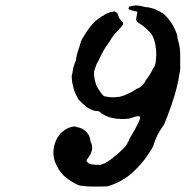

<svg xmlns="http://www.w3.org/2000/svg" viewBox="-20 -640 677 700"><path d="M471 -620Q472 -620 477 -620Q482 -620 488 -619Q494 -618 494.5 -618Q495 -618 499 -617Q503 -616 503 -616L511 -614Q520 -614 526 -612Q529 -611 530 -611Q532 -611 541 -608Q551 -604 558 -600Q560 -599 561 -599Q562 -599 563 -598Q570 -592 572 -593Q573 -593 581 -585.5Q589 -578 594 -571Q612 -549 622 -523Q625 -516 626 -511Q627 -498 630 -490Q633 -480 635 -467Q635 -464 636 -459.5Q637 -455 637 -430.5Q637 -406 637 -401Q638 -392 636 -379Q635 -374 634 -371Q628 -326 611 -275Q608 -268 607 -262Q604 -254 597 -235Q595 -229 593 -223.5Q591 -218 590.5 -216.5Q590 -215 587 -208Q581 -193 578 -186Q577 -184 575 -181.5Q573 -179 570 -174Q567 -169 565.5 -167Q564 -165 562.5 -162.5Q561 -160 559 -156Q554 -149 550 -138Q547 -132 544 -124Q540 -111 539 -108Q537 -102 522 -80Q506 -55 488 -36Q470 -16 454 -3Q443 6 431 13Q417 21 412 24Q408 25 405 27Q391 34 373 39Q368 40 351 40Q330 40 313 40Q297 40 284 38Q278 37 277 37Q275 38 264 34Q252 29 238 20Q218 8 204 -9Q193 -22 194 -23L188 -34Q188 -33 187 -35.5Q186 -38 184.5 -41.5Q183 -45 181 -49Q173 -72 175 -92Q178 -121 192 -142Q195 -147 196 -147.5Q197 -148 197 -148Q196 -150 208 -160Q228 -177 251 -179Q255 -179 255 -178.5Q255 -178 258 -177Q273 -175 284 -168Q306 -153 309 -130Q309 -126 311 -122Q324 -96 303 -67Q301 -63 298 -60Q294 -54 297 -51Q302 -43 313 -41Q326 -39 336 -39Q346 -38 349 -40Q365 -45 367 -48Q368 -49 371.5 -50.5Q375 -52 376.5 -53.5Q378 -55 383 -58Q393 -65 399 -71Q403 -74 406 -76Q411 -80 422 -91Q426 -95 426.5 -95Q427 -95 433.5 -102Q440 -109 441.5 -112Q443 -115 443 -115Q445 -117 445 -120Q446 -121 447 -123Q450 -127 450 -129Q450 -130 453 -136Q473 -168 486 -196Q491 -207 491 -211Q491 -220 471 -214Q462 -211 452 -208Q442 -206 421 -206Q401 -207 388 -210Q369 -215 356 -223Q351 -226 350.5 -226Q350 -226 349 -227.5Q348 -229 347.5 -229Q347 -229 346 -230.5Q345 -232 342.5 -233.5Q340 -235 334 -235Q328 -235 322 -237Q305 -242 292 -253Q290 -255 287 -257Q280 -263 273 -271Q270 -274 269 -274Q267 -274 259 -291Q251 -306 247 -323Q243 -338 242 -350Q241 -366 242 -368Q243 -369 244 -374Q246 -389 247 -393Q248 -394 249 -398.5Q250 -403 251 -405Q256 -419 257 -421Q257 -422 257.5 -427Q258 -432 260 -439Q263 -450 265 -456Q267 -461 267 -462.5Q267 -464 268 -465.5Q269 -467 269 -467.5Q269 -468 270 -471Q271 -474 271 -475.5Q271 -477 272 -479Q276 -486 274 -486Q274 -486 274 -486.5Q274 -487 275 -488.5Q276 -490 277 -492.5Q278 -495 280 -499Q292 -520 307 -540Q311 -545 316.5 -551.5Q322 -558 326 -562Q330 -566 330 -565.5Q330 -565 331 -565.5Q332 -566 334 -567.5Q336 -569 338 -571Q341 -574 341 -573.5Q341 -573 345 -576Q349 -579 349 -578.5Q349 -578 351 -580Q353 -582 353 -582H355Q356 -583 357.5 -583.5Q359 -584 360 -586Q371 -592 372 -592Q373 -592 375 -593Q377 -594 377.5 -594Q378 -594 380 -595Q382 -596 383 -596Q384 -596 385 -596Q386 -597 390 -597Q392 -597 394 -598Q396 -599 396 -598Q397 -598 398 -598Q399 -598 399 -597.5Q399 -597 400 -596.5Q401 -596 402 -596.5Q403 -597 403 -596Q403 -593 406 -594Q406 -594 406.5 -593.5Q407 -593 407 -593Q408 -590 413 -579Q415 -573 416.5 -571Q418 -569 421 -566Q424 -563 426.5 -560.5Q429 -558 428.5 -556.5Q428 -555 429 -554V-553L428 -549H427Q427 -549 427 -548Q426 -546 411 -530Q395 -513 387 -501Q384 -497 382.5 -493.5Q381 -490 377 -485Q370 -476 365 -468Q363 -464 359 -458Q350 -443 342 -425Q340 -419 338 -417Q332 -408 325 -386L323 -378V-371Q323 -355 329 -336Q333 -323 341 -312Q353 -293 360 -289Q363 -288 379 -286Q389 -285 397.5 -285.5Q406 -286 408.5 -286.5Q411 -287 416 -287Q423 -289 425 -290Q425 -290 428 -291Q436 -292 439 -295Q440 -296 445 -298Q462 -304 478 -316Q484 -319 485 -319Q488 -319 494 -325Q498 -328 499 -329Q500 -330 500 -330.5Q500 -331 504 -335Q510 -341 509 -343Q509 -344 511 -347Q526 -365 536 -386L540 -394Q540 -394 540 -392L539 -391L540 -392Q543 -396 546 -406Q548 -411 548 -417Q548 -423 549 -429Q551 -447 548 -465Q547 -470 547 -473Q547 -476 546 -480Q545 -484 544 -488Q541 -499 537 -507Q532 -518 520 -529Q502 -547 489 -554Q486 -556 482 -559Q480 -561 479.5 -561Q479 -561 479 -562Q479 -566 477 -566Q477 -566 476.5 -567Q476 -568 476.5 -570Q477 -572 477 -574.5Q477 -577 478 -580Q479 -583 479 -586Q482 -596 480 -597Q479 -598 479 -598Q479 -598 473 -599Q462 -601 452 -605Q450 -606 449 -607Q451 -607 450.5 -608Q450 -609 447 -610L445 -611H448Q450 -611 451 -612Q451 -614 449 -614Q449 -615 450 -615L452 -616Q452 -617 454 -617Q459 -617 459 -617.5Q459 -618 460.5 -618Q462 -618 464 -618V-619H467Q471 -619 471 -620Z"/></svg>

Font: TT2020 Style E
Style: Italic
Weight: 400
Italic angle: -15°
Version: Version 0.2.000